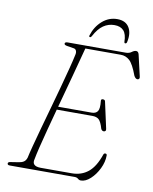

<svg xmlns="http://www.w3.org/2000/svg" viewBox="-95 -939 818 1024"><g transform="rotate(10 314.0 -427.0)"><path d="M378 0H27Q14 0 14 -9Q14 -17.5 29.5 -19L71 -25.5Q88 -28 98.2 -35Q108.5 -42 113.5 -57.5Q118.5 -81.5 130 -125.2Q141.5 -169 157 -225Q172.5 -281 189.5 -341.2Q206.5 -401.5 222.2 -459.2Q238 -517 250.2 -564.5Q262.5 -612 268.5 -641Q272 -654 268.2 -663.8Q264.5 -673.5 254 -675L217 -681Q202 -683.5 202 -691Q202 -700 217.5 -700H531.5Q550 -700 562.2 -709.2Q574.5 -718.5 585 -718.5Q596.5 -718.5 600.5 -703.5L627 -589Q629.5 -580 626.2 -575.5Q623 -571 617.5 -571Q607 -571 598.5 -586.5Q576 -647.5 555.2 -666Q534.5 -684.5 507.5 -684.5H315.5Q299.5 -621.5 275 -532.2Q250.5 -443 226.5 -353.5H407.5Q430.5 -353.5 440.2 -367.8Q450 -382 445.5 -423.5Q444 -434 455 -434Q466.5 -434 468 -424L499 -282.5Q501 -274.5 497.8 -270.8Q494.5 -267 490 -266.5Q478.5 -266 473.5 -277.5Q463 -314 450.5 -325.5Q438 -337 414.5 -337H222Q205.5 -276 190.8 -220.5Q176 -165 165.8 -122.5Q155.5 -80 151.5 -57.5Q140 -16.5 192 -16.5H359.5Q411.5 -16.5 448.2 -46.2Q485 -76 508 -144Q510.5 -151.5 518 -151.5Q526.5 -151.5 526.5 -142Q526.5 -107 509 -71Q491.5 -35 465.5 -11Q439.5 13 413.5 13Q404.5 13 397.5 6.5Q390.5 0 378 0ZM447 -834.5Q414.5 -834.5 387.5 -816Q360.5 -797.5 338.5 -756Q335 -748.5 329.5 -748.5Q323 -748.5 325 -757Q340 -806 375.5 -837.2Q411 -868.5 456.5 -868.5Q502 -868.5 521 -837.2Q540 -806 529 -757Q527 -748.5 520 -748.5Q515 -748.5 514.5 -756Q514 -797.5 497 -816Q480 -834.5 447 -834.5Z"/></g></svg>

Font: Fraunces 9pt S000 Thin
Style: Italic
Weight: 100
Italic angle: -16°
Version: Version 1.000; ttfautohint (v1.8.3)